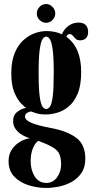

<svg xmlns="http://www.w3.org/2000/svg" viewBox="-20 -683 473 952"><path d="M210 249Q164.5 249 121.2 235.2Q78 221.5 50.2 192.2Q22.5 163 22.5 116Q22.5 86.5 34.8 65Q47 43.5 65 29.8Q83 16 100.5 9.5Q118 3 128.5 3Q125.5 2 112.2 -3Q99 -8 83.5 -18.2Q68 -28.5 56.5 -44.5Q45 -60.5 45 -83.5Q45 -112.5 65 -127.8Q85 -143 101 -146Q107.5 -148 110 -147.5Q104 -151 86 -168.5Q68 -186 52 -222.5Q36 -259 36 -320Q36 -379.5 52.8 -419.8Q69.5 -460 96.2 -484Q123 -508 153 -518.5Q183 -529 210 -529Q253 -529 287 -513Q297.5 -539 319.8 -555Q342 -571 369 -571Q394 -571 405.5 -558.2Q417 -545.5 417 -525Q417 -504.5 406.2 -493.8Q395.5 -483 378 -483Q362.5 -483 354.8 -490.8Q347 -498.5 340.8 -506.2Q334.5 -514 325 -514Q313 -514 309.5 -500Q382.5 -448 382.5 -325.5Q382.5 -259 364.8 -217.8Q347 -176.5 319.8 -154.2Q292.5 -132 262.8 -123.8Q233 -115.5 209 -115.5Q178 -115.5 159.2 -121.5Q140.5 -127.5 135.5 -130Q134.5 -130 133 -130Q126 -130 115 -123.8Q104 -117.5 104 -104.5Q104 -88 135.2 -74.2Q166.5 -60.5 236.5 -47.5Q314.5 -32.5 358.8 0.8Q403 34 403 104Q403 147 383.5 175.2Q364 203.5 333.8 219.8Q303.5 236 270.2 242.5Q237 249 210 249ZM209 -142.5Q219 -142.5 227.8 -154.5Q236.5 -166.5 241.5 -205.2Q246.5 -244 246.5 -323.5Q246.5 -398.5 241.2 -436.8Q236 -475 227.5 -488.2Q219 -501.5 209 -501.5Q199 -501.5 190.5 -488.2Q182 -475 176.8 -436.2Q171.5 -397.5 171.5 -322Q171.5 -243.5 176.8 -205Q182 -166.5 190.5 -154.5Q199 -142.5 209 -142.5ZM210 224Q243 224 263 196Q283 168 283 132.5Q283 100.5 274 80.5Q265 60.5 240 46.5Q225.5 38 203.2 28.5Q181 19 170.5 15.5Q156.5 22 144.2 49.8Q132 77.5 132 115.5Q132 160 152.2 192Q172.5 224 210 224ZM209 -570Q190 -570 176.2 -583.8Q162.5 -597.5 162.5 -616Q162.5 -635 176.2 -649Q190 -663 209 -663Q226.5 -663 240.2 -649Q254 -635 254 -616Q254 -597.5 240.2 -583.8Q226.5 -570 209 -570Z"/></svg>

Font: Imbue 50pt ExtraBold
Style: Regular
Weight: 800
Designer: Tyler Finck
Foundry: Etcetera Type Company
Version: Version 1.102; ttfautohint (v1.8.3)